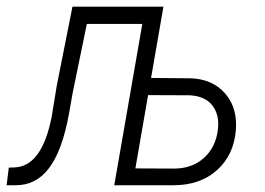

<svg xmlns="http://www.w3.org/2000/svg" viewBox="-45 -548 785 568"><path d="M393.1 -266.6 355.5 -49.8 472.7 -49.3Q525.4 -50.3 559.6 -82Q593.8 -113.8 599.6 -165Q600.6 -173.3 600.6 -180.7Q600.6 -213.9 583 -236.3Q561.5 -263.7 516.6 -266.1ZM438.5 -528.3 401.9 -317.4 518.1 -316.4Q583 -314.5 620.1 -272.5Q653.3 -235.4 653.3 -178.7Q653.3 -171.4 652.8 -163.6Q647 -89.8 597.2 -44.9Q547.4 0 468.3 0H293L376 -477.1H211.9L169.9 -272.9L159.2 -211.9Q138.7 -99.6 98.6 -48.8Q60.5 0.5 0.5 0Q-2 0 -4.4 0H-25.4L-19 -52.2L-1.5 -52.7Q79.1 -56.2 107.9 -202.6L123 -294.9L169.4 -528.3Z"/></svg>

Font: MAUL Condensed Light Italic
Style: Light Italic
Weight: 300
Italic angle: -12°
Designer: MAUL
Version: Version 1.0; 2020; ttfautohint (v1.8.3)